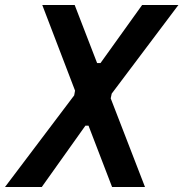

<svg xmlns="http://www.w3.org/2000/svg" viewBox="-42 -750 736 770"><path d="M127.5 -730 259 -386.5 255.5 -367.5 -22 0H125.5L300.5 -246H313L407.5 0H539.5L402 -355.5L406 -374.5L673.5 -730H528L361 -497H347.5L257.5 -730Z"/></svg>

Font: Monaspace Neon SemiBold
Style: Italic
Weight: 600
Italic angle: -11°
Designer: Riley Cran & the Lettermatic Team
Foundry: Lettermatic
Version: Version 1.200 (Monaspace Neon)